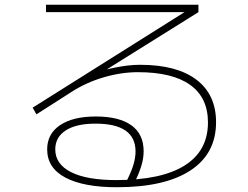

<svg xmlns="http://www.w3.org/2000/svg" viewBox="-20 -743 1040 806"><path d="M471 43Q331 43 254.5 2.5Q178 -38 178 -116Q178 -181 232 -217.5Q286 -254 382 -254Q480 -254 531.5 -217Q583 -180 583 -108Q583 -80 574 -49Q565 -18 544 25L512 16Q533 -26 541 -54.5Q549 -83 549 -107Q549 -224 381 -224Q300 -224 256 -195.5Q212 -167 212 -116Q212 -54 278 -20.5Q344 13 469 13Q658 13 755.5 -48.5Q853 -110 853 -229Q853 -333 778.5 -386.5Q704 -440 559 -440Q489 -440 415.5 -418.5Q342 -397 280 -357L133 -263L117 -291L780 -708V-692H173V-723H813V-692L376 -419L357 -428Q382 -439 409 -446.5Q436 -454 463.5 -459.5Q491 -465 517 -468Q543 -471 568 -471Q722 -471 804.5 -408.5Q887 -346 887 -230Q887 -98 779.5 -27.5Q672 43 471 43Z"/></svg>

Font: M PLUS 1 ExtraLight
Style: Regular
Weight: 250
Version: Version 1.001